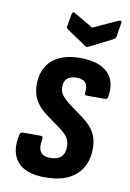

<svg xmlns="http://www.w3.org/2000/svg" viewBox="-80 -729 533 788"><g transform="rotate(10 186.5 -335.5)"><path d="M164.3 8Q81.4 8 47.7 -32.7Q14.1 -73.4 29.7 -145.2Q31.5 -157.1 41.6 -157.1H116.4Q127.4 -157.1 126 -145.2Q118.9 -109.3 129.8 -91.9Q140.6 -74.4 171.7 -74.4Q201.2 -74.4 216.1 -88.8Q231.1 -103.1 231.1 -130.2Q231.1 -151.2 223 -165.7Q214.9 -180.3 193.6 -197.1L123.7 -248Q94.9 -270 79.6 -297.2Q64.3 -324.4 64.3 -360.9Q64.3 -427.4 105.4 -463.6Q146.4 -499.7 222.5 -499.7Q298.4 -499.7 335.9 -464.8Q373.3 -429.8 362.3 -363.6Q360.9 -352 350.9 -352H275Q264 -352 266 -363.6Q273.8 -417.3 220.9 -417.3Q169.1 -417.3 169.1 -369.8Q169.1 -351.8 177.7 -338.9Q186.3 -326.1 206.4 -309.3L272.1 -260.9Q306.1 -235.9 321.5 -208.6Q336.9 -181.3 336.9 -142.1Q336.9 -72.2 292.8 -32.1Q248.8 8 164.3 8ZM349.8 -677.4Q364.8 -683.2 362.4 -669.8L353.4 -614.6Q352.4 -609.4 350.7 -606Q349 -602.6 344.2 -600.2L247.7 -551.4Q239.5 -546.4 233.3 -551.4L154.6 -604.2Q149.4 -607.4 147.2 -610.8Q145 -614.2 146 -619.4L155 -669.2Q157.4 -684.6 168.9 -676.8L247.9 -630.8Z"/></g></svg>

Font: Sofia Sans Condensed
Style: Italic
Weight: 400
Italic angle: -9°
Designer: Botio Nikoltchev, Ani Petrova
Foundry: lettersoup
Version: Version 4.101